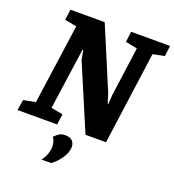

<svg xmlns="http://www.w3.org/2000/svg" viewBox="-167 -767 1006 1107"><g transform="rotate(20 336.0 -213.5)"><path d="M-14 0 -4 -65 70 -79 139 -569 66 -583 75 -648H285L444 -270L462 -212H466L470 -270L511 -569L439 -583L447 -648H686L678 -583L607 -569L529 0H403L234 -398L224 -454H219L166 -79L238 -65L229 0ZM214 221Q231 198 239 174.5Q247 151 247 132Q247 118 243.5 103.5Q240 89 230 75Q242 63 256.5 52.5Q271 42 294 42Q326 42 339.5 57.5Q353 73 353 93Q353 124 330.5 159.5Q308 195 273 221Z"/></g></svg>

Font: Faustina Light ExtraBold
Style: Italic
Weight: 800
Italic angle: -8°
Version: Version 1.200